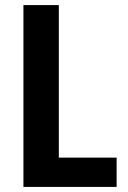

<svg xmlns="http://www.w3.org/2000/svg" viewBox="-20 -734 501 754"><path d="M72 0H438V-115H211V-714H72Z"/></svg>

Font: Noto Sans Display SemiCondensed
Style: Bold
Weight: 700
Width: 4
Designer: Monotype Design Team
Foundry: Monotype Imaging Inc.
Version: Version 1.900